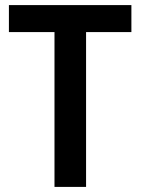

<svg xmlns="http://www.w3.org/2000/svg" viewBox="-20 -734 552 754"><path d="M318 0V-608H496V-714H15V-608H194V0Z"/></svg>

Font: Noto Sans Thai SemCond SemBd
Style: Regular
Weight: 600
Width: 4
Designer: Monotype Design Team
Foundry: Monotype Imaging Inc.
Version: Version 2.002